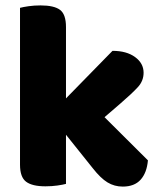

<svg xmlns="http://www.w3.org/2000/svg" viewBox="-20 -681 595 710"><path d="M295 -186 171 -263 396 -493Q448 -493 479.5 -470Q511 -447 511 -412Q511 -382 490 -359Q469 -336 425 -298ZM179 -239 316 -298 527 -88Q523 -42 500 -16.5Q477 9 434 9Q403 9 377.5 -6.5Q352 -22 323 -59ZM54 -264H224V-1Q213 2 192.5 5Q172 8 148 8Q99 8 76.5 -9Q54 -26 54 -72ZM224 -175H54V-652Q65 -655 85.5 -658Q106 -661 130 -661Q180 -661 202 -644.5Q224 -628 224 -581Z"/></svg>

Font: Baloo Bhaijaan 2 ExtraBold
Style: Regular
Weight: 800
Designer: Sanskriti Dholi, Noopur Datye and Ek Type
Foundry: Ek Type
Version: Version 1.701